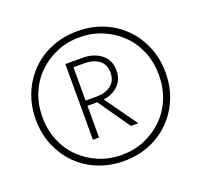

<svg xmlns="http://www.w3.org/2000/svg" viewBox="-125 -851 1049 1001"><g transform="rotate(-20 400.0 -350.0)"><path d="M318 -355V-540H380Q428 -540 459 -517Q490 -494 490 -448Q490 -402 459 -378.5Q428 -355 380 -355ZM318 -326H372L495 -150H536L409 -328Q459 -335 491 -366Q523 -397 523 -448Q523 -506 482 -538Q441 -570 380 -570H318H302H284V-150H318ZM77 -350Q77 -421 101.5 -480.5Q126 -540 170.5 -583.5Q215 -627 273.5 -651.5Q332 -676 400 -676Q468 -676 526.5 -651.5Q585 -627 629.5 -583.5Q674 -540 698.5 -480.5Q723 -421 723 -350Q723 -280 698.5 -220Q674 -160 629.5 -116.5Q585 -73 526.5 -48.5Q468 -24 400 -24Q332 -24 273.5 -48.5Q215 -73 170.5 -116.5Q126 -160 101.5 -220Q77 -280 77 -350ZM40 -350Q40 -272 67.5 -206Q95 -140 143.5 -91.5Q192 -43 258 -16.5Q324 10 400 10Q477 10 542.5 -16.5Q608 -43 656.5 -91.5Q705 -140 732.5 -206Q760 -272 760 -350Q760 -428 732.5 -494Q705 -560 656.5 -608.5Q608 -657 542.5 -683.5Q477 -710 400 -710Q324 -710 258 -683.5Q192 -657 143.5 -608.5Q95 -560 67.5 -494Q40 -428 40 -350Z"/></g></svg>

Font: Jost-300-LightPL
Style: Regular
Weight: 300
Version: Version 3.300; ttfautohint (v0.97) -l 8 -r 50 -G 200 -x 14 -